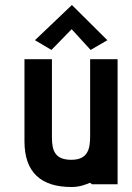

<svg xmlns="http://www.w3.org/2000/svg" viewBox="-20 -738 530 769"><path d="M451 0V-501H341V-192C341 -142 332 -98 266 -98C202 -98 188 -132 188 -188V-501H78V-172C78 -47 145 11 266 11C302 11 325 0 341 -6L348 0ZM410 -577 268 -718 120 -577 186 -538 267 -621 343 -538Z"/></svg>

Font: Advent Pro
Style: Bold
Weight: 700
Designer: Andreas Kalpakidis
Foundry: Andreas Kalpakidis
Version: Version 2.002 2008